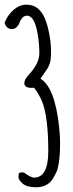

<svg xmlns="http://www.w3.org/2000/svg" viewBox="-26 -788 312 818"><path d="M0 0ZM108.4 -413.6Q77.6 -413.6 77.6 -434.1Q77.6 -449.7 99.6 -473.1Q141.6 -518.6 141.6 -561.5Q141.6 -600.1 134.8 -641.1Q121.6 -721.2 89.4 -721.2Q77.1 -721.2 69.1 -712.2Q61 -703.1 57.6 -692.6Q54.2 -682.1 45.7 -673.1Q37.1 -664.1 24.7 -664.1Q12.2 -664.1 3.9 -672.1Q-4.4 -680.2 -6.3 -691.4Q7.3 -725.1 32.5 -746.6Q57.6 -768.1 86.4 -768.1Q115.2 -768.1 133.8 -752.9Q152.3 -737.8 162.8 -714.8Q173.3 -691.9 180.2 -661.1Q191.4 -610.4 191.4 -572.3Q191.4 -534.2 186.8 -520Q182.1 -505.9 177.5 -498.3Q172.9 -490.7 161.6 -474.6Q150.4 -458.5 146.5 -452.6Q208 -416 226.1 -245.1Q230 -208 230 -181.2Q230 -154.3 229 -137Q228 -119.6 224.9 -96.2Q221.7 -72.8 214.8 -55.7Q207 -38.1 196.3 -22.5Q173.8 9.8 126.5 9.8Q88.9 9.8 70.8 -5.6Q52.7 -21 52.7 -33.9Q52.7 -46.9 55.4 -50.3Q58.1 -53.7 67.9 -53.7Q77.6 -53.7 83 -47.9Q105 -32.7 118.7 -31.2Q179.7 -31.2 179.7 -143.6Q179.7 -290 153.3 -355.5Q140.1 -387.7 118.7 -414.6Q115.7 -413.6 108.4 -413.6Z"/></svg>

Font: Amatic
Style: Bold
Weight: 700
Width: 3
Version: Version 2.000; ttfautohint (v0.92-dirty) -l 8 -r 50 -G 50 -x